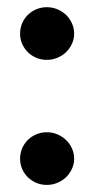

<svg xmlns="http://www.w3.org/2000/svg" viewBox="-20 -504 263 536"><path d="M110.8 -336.9Q94.7 -336.9 81.1 -342.8Q67.4 -348.6 57.4 -358.6Q47.4 -368.7 41.7 -381.8Q36.1 -395 36.1 -410.2Q36.1 -425.3 41.7 -438.7Q47.4 -452.1 57.4 -462.2Q67.4 -472.2 81.1 -478Q94.7 -483.9 110.8 -483.9Q126.5 -483.9 140.4 -478Q154.3 -472.2 164.6 -462.2Q174.8 -452.1 180.9 -438.7Q187 -425.3 187 -410.2Q187 -395 180.9 -381.8Q174.8 -368.7 164.6 -358.6Q154.3 -348.6 140.4 -342.8Q126.5 -336.9 110.8 -336.9ZM110.8 12.2Q94.7 12.2 81.1 6.3Q67.4 0.5 57.4 -9.5Q47.4 -19.5 41.7 -32.7Q36.1 -45.9 36.1 -61Q36.1 -76.2 41.7 -89.6Q47.4 -103 57.4 -113Q67.4 -123 81.1 -128.9Q94.7 -134.8 110.8 -134.8Q126.5 -134.8 140.4 -128.9Q154.3 -123 164.6 -113Q174.8 -103 180.9 -89.6Q187 -76.2 187 -61Q187 -45.9 180.9 -32.7Q174.8 -19.5 164.6 -9.5Q154.3 0.5 140.4 6.3Q126.5 12.2 110.8 12.2Z"/></svg>

Font: Overpass
Style: Regular
Weight: 400
Designer: Delve Withrington
Foundry: Delve Fonts
Version: Version 1.001